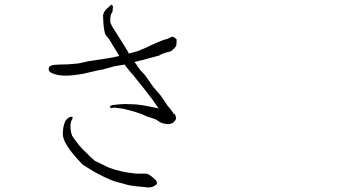

<svg xmlns="http://www.w3.org/2000/svg" viewBox="-20 -784 1540 836"><path d="M321.3 -507.8 366.2 -517.6Q465.8 -532.2 471.7 -534.2Q488.3 -538.1 499 -540Q497.1 -544.9 490.2 -555.7Q477.5 -577.1 466.8 -593.8Q462.9 -600.6 457 -610.4V-611.3Q441.4 -627.9 438.5 -634.8Q437.5 -637.7 434.6 -648.4V-649.4Q431.6 -664.1 431.6 -668Q429.7 -687.5 429.7 -693.4Q428.7 -713.9 428.7 -717.8Q431.6 -726.6 432.6 -730.5Q433.6 -732.4 441.4 -742.2Q443.4 -745.1 453.1 -752.9Q463.9 -763.7 465.3 -763.7Q466.8 -763.7 466.8 -762.7Q471.7 -759.8 471.7 -752.9Q469.7 -733.4 469.7 -732.4Q463.9 -724.6 461.9 -716.8Q460.9 -713.9 460.9 -708Q460.9 -707 460.9 -704.1L460 -703.1V-699.2Q460 -697.3 460 -689.5Q460 -685.5 467.8 -669.9L505.9 -609.4L535.2 -562.5Q537.1 -558.6 541 -550.8Q571.3 -558.6 580.1 -561.5L624 -580.1Q629.9 -584 666 -599.6Q703.1 -615.2 705.1 -613.3Q707 -613.3 730.5 -625Q730.5 -623 735.4 -623Q738.3 -623 748 -613.3Q750 -611.3 749 -607.4Q749 -604.5 748 -589.8V-588.9Q748 -584 740.2 -575.2Q731.4 -565.4 726.6 -562.5Q722.7 -559.6 711.9 -557.6Q685.5 -550.8 672.9 -542Q666 -540 599.6 -522.5Q596.7 -521.5 571.3 -515.6Q568.4 -514.6 565.4 -513.7Q568.4 -510.7 571.3 -506.8Q588.9 -480.5 591.8 -477.5L610.4 -458L648.4 -404.3L678.7 -369.1L700.2 -337.9Q710 -321.3 718.8 -313.5Q732.4 -295.9 732.4 -294.9Q734.4 -292 735.4 -289.1Q741.2 -286.1 742.2 -286.1L745.1 -277.3Q746.1 -275.4 746.1 -272.5Q746.1 -269.5 746.1 -268.6V-267.6Q746.1 -262.7 740.2 -255.9Q733.4 -249 731.4 -248Q715.8 -243.2 712.9 -243.2Q710 -243.2 703.1 -244.1Q690.4 -247.1 689.5 -247.1Q682.6 -249 676.8 -252Q671.9 -254.9 662.1 -261.7Q656.2 -265.6 645.5 -268.6Q624 -275.4 621.1 -276.4Q596.7 -287.1 594.7 -288.1Q576.2 -294.9 543.9 -303.7Q517.6 -310.5 508.8 -311.5Q496.1 -313.5 479.5 -315.4Q464.8 -313.5 463.9 -313.5Q458 -315.4 459 -320.3Q460 -323.2 467.8 -326.2Q475.6 -327.1 483.4 -328.1Q487.3 -329.1 503.9 -330.1Q514.6 -331.1 528.3 -331.1Q528.3 -331.1 549.8 -330.1Q575.2 -330.1 581.1 -328.1Q586.9 -328.1 609.4 -324.2Q627.9 -321.3 668 -312.5Q668.9 -311.5 670.9 -311.5Q665 -320.3 648.4 -343.8L640.6 -354.5Q612.3 -392.6 568.4 -446.3Q560.5 -458 552.7 -464.8Q537.1 -483.4 531.2 -491.2L522.5 -502.9Q515.6 -502 499 -499Q481.4 -496.1 476.6 -495.1Q469.7 -493.2 462.9 -491.2Q447.3 -486.3 445.3 -486.3Q445.3 -486.3 433.6 -483.4L432.6 -482.4Q403.3 -477.5 397.5 -475.6Q344.7 -462.9 342.8 -462.9Q322.3 -459 293.9 -456.1Q262.7 -453.1 241.2 -456.1Q219.7 -459 205.6 -465.8Q191.4 -472.7 191.9 -482.9Q192.4 -493.2 198.7 -496.6Q205.1 -500 216.8 -501.5Q228.5 -502.9 238.3 -502.9Q248 -502.9 256.8 -503.4Q265.6 -503.9 277.3 -503.9Q313.5 -506.8 321.3 -507.8ZM620.1 32.2Q614.3 30.3 595.7 29.3Q569.3 27.3 566.4 26.4Q538.1 22.5 529.3 19.5Q522.5 16.6 490.2 8.8Q475.6 5.9 437.5 -11.7Q401.4 -29.3 388.7 -37.1Q348.6 -61.5 340.8 -66.4Q337.9 -68.4 306.6 -103.5Q293 -120.1 293 -120.1Q293 -121.1 283.2 -132.8Q272.5 -148.4 263.7 -164.1Q256.8 -177.7 254.9 -188.5Q252.9 -197.3 253.9 -211.9Q254.9 -230.5 258.8 -241.2Q261.7 -253.9 268.6 -262.7Q275.4 -270.5 284.2 -274.4Q292 -277.3 295.9 -274.4Q296.9 -273.4 294.9 -265.6Q290 -258.8 288.1 -250Q286.1 -236.3 287.1 -222.7Q289.1 -205.1 293.9 -193.4Q296.9 -187.5 315.4 -163.1Q324.2 -150.4 335.9 -138.7Q341.8 -131.8 353.5 -121.1Q363.3 -111.3 373 -101.6Q390.6 -85 392.6 -84L428.7 -66.4Q455.1 -52.7 463.9 -50.8Q478.5 -44.9 508.8 -38.1Q514.6 -36.1 539.1 -32.2Q566.4 -28.3 571.3 -28.3Q587.9 -27.3 602.5 -28.3Q619.1 -28.3 626 -25.4Q628.9 -24.4 642.6 -13.7Q650.4 -7.8 655.3 -2.9Q662.1 3.9 663.1 9.8Q664.1 15.6 661.1 19Q658.2 22.5 650.4 26.4Q640.6 30.3 638.7 31.2Q630.9 32.2 620.1 32.2Z"/></svg>

Font: ToneOZ-Zhuyin-Tsuipita-TC
Style: Regular
Weight: 400
Designer: ÂÆ£ÂøóÂáåJeffrey Xuan(jeffreyx@gmail.com, ToneOZ.com) ÈòøÂù§(cjkFonts)
Foundry: ToneOZ
Version: Version 0.240710